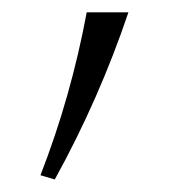

<svg xmlns="http://www.w3.org/2000/svg" viewBox="-20 -846 280 308"><path d="M67.9 -558.1 44.9 -564.9Q93.8 -690.4 119.1 -826.2H186Q139.2 -687.5 67.9 -558.1Z"/></svg>

Font: I.MingCP
Style: Regular
Weight: 400
Designer: I.Font Project
Version: Version 8.000; Sep 06, 2022